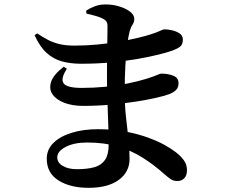

<svg xmlns="http://www.w3.org/2000/svg" viewBox="-20 -816 1040 887"><path d="M379.4 -753.2Q403.4 -747.9 420.3 -742.9Q437.2 -737.8 453.2 -730.9Q465.9 -724.7 471.2 -717.2Q476.6 -709.6 476.6 -694.6Q476.6 -683.3 476.3 -658.1Q476 -632.8 475.4 -599.5Q474.7 -566.2 474.5 -530.7Q474.2 -495.2 474.2 -462.7Q474.2 -407.3 476.3 -349.5Q478.5 -291.7 480.2 -239.1Q482 -186.6 482 -147.6Q482 -102.5 465.6 -77.9Q449.1 -53.2 416.9 -43.8Q384.7 -34.4 334.9 -34.4Q295.5 -34.4 270 -49.4Q244.5 -64.4 244.5 -89.2Q244.5 -116.9 283.2 -137.2Q321.9 -157.6 383.3 -157.6Q462.2 -157.6 524.7 -139Q587.2 -120.5 639.6 -87.2Q692 -54 739.5 -11.4Q757.3 4 769.4 12.1Q781.5 20.2 799.8 20.2Q819 20.2 831.4 7.5Q843.8 -5.2 843.8 -30.5Q843.8 -56.1 828.7 -76.4Q813.6 -96.8 788.9 -115.4Q773 -127.6 742.4 -145.1Q711.7 -162.5 666.5 -179.4Q621.2 -196.2 562.5 -207.7Q503.9 -219.1 432.5 -219.1Q365.2 -219.1 311.6 -202.7Q258 -186.3 227 -155.9Q196 -125.5 196 -82.9Q196 -16.6 250.1 17.5Q304.1 51.7 389.6 51.7Q478.6 51.7 528.6 15.2Q578.6 -21.2 578.6 -82.3Q578.6 -131.2 573.2 -176.9Q567.8 -222.7 562 -275.6Q556.1 -328.4 556.1 -397.9Q556.1 -456 559 -509.4Q561.8 -562.8 567.3 -605.5Q572.8 -648.1 578.9 -671.4Q584.1 -689.9 592.2 -701.8Q600.3 -713.8 600.3 -728.3Q600.3 -747.3 580.5 -762.3Q560.8 -777.4 530.4 -786.5Q500 -795.5 468.1 -795.5Q440.9 -795.5 418.4 -787.1Q396 -778.6 377.9 -767ZM151.7 -661.9 139.8 -653.2Q163.8 -600.2 195.3 -571.7Q226.7 -543.1 266.3 -532.3Q305.9 -521.5 354.5 -521.5Q428.9 -521.5 495.6 -527.9Q562.4 -534.3 618.2 -544.2Q674.1 -554.1 714.7 -564.4Q755.3 -574.6 777.3 -582.6Q800 -591 812.4 -600.9Q824.7 -610.8 824.7 -632.5Q824.7 -651.9 809.1 -662Q793.6 -672.1 773.6 -676.3Q753.7 -680.5 739.7 -680.5Q733.6 -680.5 720.4 -673.9Q707.3 -667.3 676 -657.2Q653.9 -649.9 616.4 -641Q578.9 -632.1 531.5 -623.8Q484.1 -615.5 431 -610.4Q378 -605.3 324.6 -605.3Q283.6 -605.3 254.6 -612.3Q225.6 -619.4 201.4 -631.9Q177.2 -644.5 151.7 -661.9ZM288.8 -498.4 274.3 -507.7Q227.8 -471.8 216.5 -439Q205.3 -406.2 222.1 -381Q239 -355.9 276.4 -341.3Q313.7 -326.8 364.5 -326.8Q427.1 -326.8 489.6 -332.3Q552.1 -337.8 607.6 -346.6Q663.1 -355.3 704 -364.8Q744.9 -374.3 763.8 -381.8Q781.6 -389 793.2 -400.3Q804.8 -411.5 804.8 -431.6Q804.8 -456.8 780.4 -466.3Q756 -475.9 725.3 -475.9Q719.7 -475.9 705.9 -469.6Q692.1 -463.4 660.4 -453.2Q616.3 -439.4 567 -429.8Q517.7 -420.2 465.1 -415Q412.4 -409.9 356.5 -409.9Q315.2 -409.9 292.8 -418.1Q270.4 -426.2 268.9 -445.6Q267.4 -465 288.8 -498.4Z"/></svg>

Font: Noto Serif HK
Style: Regular
Weight: 200
Designer: Ryoko NISHIZUKA 西塚涼子 (kana & ideographs); Frank Grießhammer (Latin, Greek & Cyrillic); Wenlong ZHANG 张文龙 (bopomofo); San
Foundry: Adobe
Version: Version 2.001;hotconv 1.1.0;makeotfexe 2.6.0